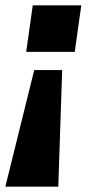

<svg xmlns="http://www.w3.org/2000/svg" viewBox="-35 -537 352 718"><path d="M-15 161 93 -275H197.5L183 161ZM63 -343 87.5 -517H269L244.5 -343Z"/></svg>

Font: Public Sans Thin ExtraBold
Style: Italic
Weight: 800
Italic angle: -8°
Version: Version 2.001